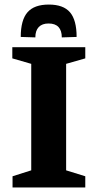

<svg xmlns="http://www.w3.org/2000/svg" viewBox="-20 -822 428 842"><path d="M35 0V-49L117 -75V-542L34 -566V-615H354V-566L270 -542V-75L354 -49V0ZM135 -658 71 -660Q71 -734 100.5 -768Q130 -802 194 -802Q258 -802 287 -768Q316 -734 316 -660L251 -658Q251 -688 236.5 -703.5Q222 -719 193 -719Q165 -719 150 -703.5Q135 -688 135 -658Z"/></svg>

Font: Manuale ExtraBold
Style: Regular
Weight: 800
Version: Version 1.002